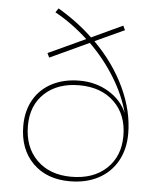

<svg xmlns="http://www.w3.org/2000/svg" viewBox="-53 -787 672 832"><g transform="rotate(5 283.0 -371.0)"><path d="M516 -227Q516 -159 487 -107.5Q458 -56 405 -28Q352 0 281 0Q180 0 120 -60.5Q60 -121 60 -222Q60 -287 88 -336Q116 -385 167.5 -411.5Q219 -438 287 -438Q357 -438 413 -404.5Q469 -371 493 -315Q473 -391 427 -466Q381 -541 316 -605L146 -526L137 -545L299 -620Q232 -682 156 -724L168 -742Q253 -692 319 -629L454 -692L463 -673L335 -614Q421 -528 468.5 -427Q516 -326 516 -227ZM496 -216Q496 -308 439 -363Q382 -418 287 -418Q193 -418 136.5 -365.5Q80 -313 80 -224Q80 -131 136 -75.5Q192 -20 286 -20Q382 -20 439 -73.5Q496 -127 496 -216Z"/></g></svg>

Font: TypoPRO Montserrat
Style: Regular
Weight: 250
Designer: Julieta Ulanovsky
Foundry: Julieta Ulanovsky
Version: Version 6.001